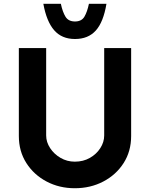

<svg xmlns="http://www.w3.org/2000/svg" viewBox="-20 -991 796 1019"><path d="M225 -272Q225 -237 246 -205Q267 -173 301.5 -153Q336 -133 377 -133Q422 -133 457 -153Q492 -173 512.5 -205Q533 -237 533 -272V-736H676V-269Q676 -188 636 -125.5Q596 -63 528 -27.5Q460 8 377 8Q295 8 227.5 -27.5Q160 -63 120 -125.5Q80 -188 80 -269V-736H225ZM378 -784Q308 -784 267.5 -830.5Q227 -877 210 -971H303Q312 -928 327.5 -902.5Q343 -877 378 -877Q413 -877 428 -902.5Q443 -928 452 -971H545Q529 -874 488.5 -829Q448 -784 378 -784Z"/></svg>

Font: Reem Kufi Ink
Style: Bold
Weight: 700
Designer: Khaled Hosny
Version: Version 1.002